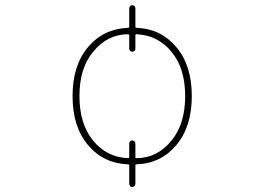

<svg xmlns="http://www.w3.org/2000/svg" viewBox="-20 -665 1040 761"><path d="M492.2 63.5V-8.8Q492.2 -13.7 487.3 -13.7Q438.5 -15.6 398.9 -34.7Q359.4 -53.7 329.1 -89.8Q267.6 -162.1 267.6 -284.2Q267.6 -406.2 329.1 -478.5Q359.4 -514.6 398.9 -533.7Q438.5 -552.7 487.3 -554.7Q492.2 -554.7 492.2 -559.6V-631.8Q492.2 -636.7 495.6 -640.6Q499 -644.5 504.4 -644.5Q509.8 -644.5 513.2 -640.6Q516.6 -636.7 516.6 -631.8V-559.6Q516.6 -554.7 521.5 -554.7Q570.3 -552.7 609.4 -533.7Q648.4 -514.6 678.7 -478.5Q740.2 -406.2 740.2 -284.2Q740.2 -162.1 678.7 -89.8Q648.4 -53.7 609.4 -34.7Q570.3 -15.6 521.5 -13.7Q516.6 -13.7 516.6 -8.8V63.5Q516.6 68.4 513.2 72.3Q509.8 76.2 504.4 76.2Q499 76.2 495.6 72.3Q492.2 68.4 492.2 63.5ZM516.6 -43Q516.6 -38.1 520.5 -38.1Q603.5 -38.1 660.2 -108.4Q713.9 -173.8 713.9 -284.2Q713.9 -394.5 660.2 -459Q606.4 -525.4 521.5 -529.3Q516.6 -529.3 516.6 -524.4V-472.7Q516.6 -467.8 513.2 -463.9Q509.8 -460 504.4 -460Q499 -460 495.6 -463.9Q492.2 -467.8 492.2 -472.7V-524.4Q492.2 -529.3 488.3 -529.3Q405.3 -529.3 348.6 -459Q294.9 -394.5 294.9 -284.2Q294.9 -173.8 348.6 -108.4Q402.3 -42 487.3 -38.1Q492.2 -38.1 492.2 -43V-95.7Q492.2 -100.6 495.6 -104.5Q499 -108.4 504.4 -108.4Q509.8 -108.4 513.2 -104.5Q516.6 -100.6 516.6 -95.7Z"/></svg>

Font: Rounded-L Mgen+ 2m thin
Style: Regular
Weight: 100
Designer: [Source Han Sans]
Ryoko NISHIZUKA  (kana & ideographs); Paul D. Hunt (Latin, Greek & Cyrillic); Wenlong ZHANG  (bopomofo
Version: Version 1.059.20150602